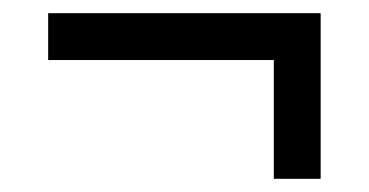

<svg xmlns="http://www.w3.org/2000/svg" viewBox="-20 -444 559 291"><path d="M53 -353V-424H466V-173H395V-353Z"/></svg>

Font: Georama SemiExpanded
Style: Regular
Weight: 400
Width: 6
Designer: Jean-Baptiste Levee
Foundry: Production Type
Version: Version 1.001